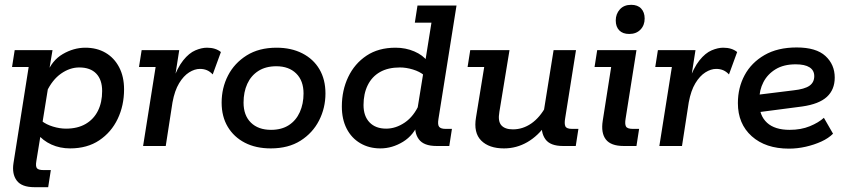

<svg xmlns="http://www.w3.org/2000/svg" viewBox="-20 -606 3511 797"><path d="M123 171Q70 171 49.5 143.5Q29 116 36 71L99 -328H30L41 -398H198L181 -296L174 -299Q195 -355 240.5 -381.5Q286 -408 334 -408Q382 -408 418 -387Q454 -366 474.5 -327Q495 -288 495 -235Q495 -168 468.5 -112.5Q442 -57 392 -23.5Q342 10 271 10Q229 10 193.5 -6Q158 -22 134 -52L151 -61L131 62Q127 85 133.5 92.5Q140 100 161 100H191L180 171ZM254 -72Q302 -72 335.5 -91.5Q369 -111 386.5 -146Q404 -181 404 -228Q404 -275 379.5 -300.5Q355 -326 309 -326Q270 -326 233.5 -300.5Q197 -275 173 -224L182 -257L154 -83L153 -104Q172 -89 200 -80.5Q228 -72 254 -72Z M574 0 626 -328H557L568 -398H724L702 -257L695 -266Q716 -325 740.5 -355.5Q765 -386 791 -397Q817 -408 839 -408Q875 -408 897 -390L863 -297Q852 -309 839 -314.5Q826 -320 810 -320Q788 -320 765 -305.5Q742 -291 723.5 -260.5Q705 -230 696 -181L668 0Z M1104 10Q1042 10 996.5 -13.5Q951 -37 925.5 -79.5Q900 -122 900 -180Q900 -241 926.5 -292.5Q953 -344 1004 -376Q1055 -408 1128 -408Q1189 -408 1235 -384.5Q1281 -361 1306 -318.5Q1331 -276 1331 -218Q1331 -158 1304.5 -106Q1278 -54 1227.5 -22Q1177 10 1104 10ZM1105 -67Q1149 -67 1179 -86.5Q1209 -106 1224.5 -140.5Q1240 -175 1240 -218Q1240 -271 1209.5 -301Q1179 -331 1127 -331Q1083 -331 1052.5 -311.5Q1022 -292 1006.5 -258Q991 -224 991 -180Q991 -127 1021.5 -97Q1052 -67 1105 -67Z M1559 10Q1512 10 1475.5 -11.5Q1439 -33 1419 -72Q1399 -111 1399 -164Q1399 -231 1425.5 -286.5Q1452 -342 1501.5 -375Q1551 -408 1622 -408Q1664 -408 1700 -392.5Q1736 -377 1755 -351L1743 -337L1771 -512H1702L1713 -583H1875L1800 -112Q1796 -88 1803 -79.5Q1810 -71 1830 -71H1856L1845 0H1792Q1739 0 1718.5 -28Q1698 -56 1705 -100L1708 -121L1719 -99Q1698 -45 1653 -17.5Q1608 10 1559 10ZM1583 -72Q1623 -72 1660.5 -97.5Q1698 -123 1721 -175L1711 -142L1739 -315L1740 -294Q1722 -309 1694 -317.5Q1666 -326 1640 -326Q1591 -326 1557.5 -307Q1524 -288 1506.5 -252.5Q1489 -217 1489 -170Q1489 -124 1514 -98Q1539 -72 1583 -72Z M2072 10Q2010 10 1977.5 -22.5Q1945 -55 1956 -119L1990 -328H1921L1932 -398H2095L2053 -142Q2046 -103 2061 -86Q2076 -69 2109 -69Q2150 -69 2185.5 -93.5Q2221 -118 2247 -166L2235 -130L2278 -398H2371L2326 -115Q2322 -92 2327 -81.5Q2332 -71 2355 -71H2381L2370 0H2317Q2264 0 2244 -28Q2224 -56 2230 -100L2232 -116L2248 -91Q2214 -42 2169 -16Q2124 10 2072 10Z M2569 0Q2516 0 2495 -27Q2474 -54 2482 -105L2517 -328H2448L2459 -398H2622L2577 -114Q2573 -91 2578.5 -81Q2584 -71 2607 -71H2633L2622 0ZM2592 -465Q2565 -465 2550.5 -480Q2536 -495 2536 -521Q2536 -548 2553 -567Q2570 -586 2600 -586Q2627 -586 2641.5 -570.5Q2656 -555 2656 -529Q2656 -501 2638.5 -483Q2621 -465 2592 -465Z M2717 0 2769 -328H2700L2711 -398H2867L2845 -257L2838 -266Q2859 -325 2883.5 -355.5Q2908 -386 2934 -397Q2960 -408 2982 -408Q3018 -408 3040 -390L3006 -297Q2995 -309 2982 -314.5Q2969 -320 2953 -320Q2931 -320 2908 -305.5Q2885 -291 2866.5 -260.5Q2848 -230 2839 -181L2811 0Z M3255 11Q3158 11 3100.5 -40.5Q3043 -92 3043 -178Q3043 -242 3071 -294Q3099 -346 3153.5 -377.5Q3208 -409 3287 -409Q3368 -409 3406.5 -373.5Q3445 -338 3445 -284Q3445 -234 3412.5 -204Q3380 -174 3310 -164L3096 -136V-209L3274 -231Q3320 -236 3340 -250Q3360 -264 3360 -290Q3360 -314 3340.5 -326.5Q3321 -339 3283 -339Q3233 -339 3199.5 -318.5Q3166 -298 3149 -265Q3132 -232 3132 -193V-178Q3132 -126 3164 -96.5Q3196 -67 3258 -67Q3305 -67 3341.5 -82Q3378 -97 3400 -117L3438 -51Q3419 -32 3389.5 -18.5Q3360 -5 3325 3Q3290 11 3255 11Z"/></svg>

Font: Rokkitt Medium
Style: Italic
Weight: 500
Italic angle: -9°
Designer: Vernon Adams
Foundry: Vernon Adams
Version: Version 3.103